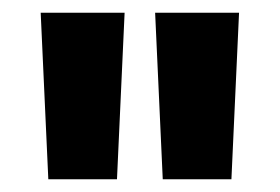

<svg xmlns="http://www.w3.org/2000/svg" viewBox="-20 -716 440 302"><path d="M224 -696H356L344 -434H236ZM44 -696H176L164 -434H56Z"/></svg>

Font: AmikoBold
Style: Bold
Weight: 700
Designer: Pablo Impallari, Rodrigo Fuenzalida, Andres Torresi
Foundry: Impallari Type
Version: Version 1.000; ttfautohint (v1.3)